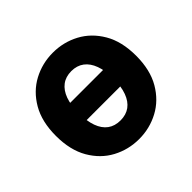

<svg xmlns="http://www.w3.org/2000/svg" viewBox="-131 -656 817 817"><g transform="rotate(-45 277.5 -248.0)"><path d="M277.6 12Q213.7 12 158.7 -17.3Q103.8 -46.6 70.1 -104.6Q36.4 -162.7 36.4 -248.2Q36.4 -333.6 70.1 -391.5Q103.8 -449.4 158.7 -478.7Q213.7 -508 277.6 -508Q341.5 -508 396.4 -478.8Q451.4 -449.5 485.3 -391.6Q519.2 -333.7 519.2 -248.2Q519.2 -162.7 485.3 -104.6Q451.4 -46.6 396.4 -17.3Q341.5 12 277.6 12ZM277.6 -100.2Q311.3 -100.2 334.6 -117.1Q357.8 -134.1 369.9 -167.2Q382.1 -200.3 382.1 -248Q382.1 -295.8 369.9 -328.8Q357.8 -361.9 334.6 -379.4Q311.3 -396.9 277.6 -396.9Q243.8 -396.9 220.6 -379.4Q197.4 -361.9 185.4 -328.8Q173.5 -295.8 173.5 -248Q173.5 -200.3 185.4 -167.2Q197.4 -134.1 220.6 -117.1Q243.8 -100.2 277.6 -100.2ZM146.6 -203.3V-304.7H404.6V-203.3Z"/></g></svg>

Font: Source Sans 3
Style: Regular
Weight: 200
Designer: Paul D. Hunt
Foundry: Adobe
Version: Version 3.046;hotconv 1.0.118;makeotfexe 2.5.65603